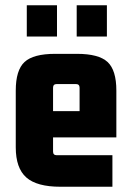

<svg xmlns="http://www.w3.org/2000/svg" viewBox="-20 -705 498 731"><path d="M197 -566H82V-685H197ZM387 -566H272V-685H387ZM408 6H210Q120 6 80 -29.5Q40 -65 40 -144V-360Q40 -438 73.5 -469Q107 -500 190 -500H273Q356 -500 389.5 -469Q423 -438 423 -360V-182H182V-128Q182 -114 196 -114H408ZM196 -385Q182 -385 182 -371V-282H283V-371Q283 -385 269 -385Z"/></svg>

Font: Gemunu Libre ExtraBold
Style: Regular
Weight: 800
Designer: Puspanada Ekanayake, Sola Matas, Pathum Egodawatta, Kosala Senevirathne
Foundry: mooniak
Version: Version 1.100